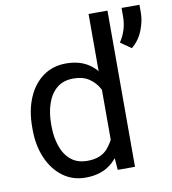

<svg xmlns="http://www.w3.org/2000/svg" viewBox="-84 -824 815 908"><g transform="rotate(-10 323.0 -370.5)"><path d="M401.9 -102.5V-750H492.7V0H409.7ZM46.4 -258.3V-268.6Q46.4 -349.1 72.5 -409.9Q98.6 -470.7 145.5 -504.4Q192.4 -538.1 255.4 -538.1Q321.8 -538.1 366.2 -507.6Q410.6 -477.1 435.8 -420.7Q460.9 -364.3 468.3 -286.1V-241.2Q460.9 -164.1 436 -107.7Q411.1 -51.3 366.2 -20.8Q321.3 9.8 254.4 9.8Q192.4 9.8 145.5 -25.1Q98.6 -60.1 72.5 -120.6Q46.4 -181.2 46.4 -258.3ZM137.2 -268.6V-258.3Q137.2 -206.1 151.9 -162.4Q166.5 -118.7 197.3 -92.8Q228 -66.9 276.9 -66.9Q343.8 -66.9 377 -108.2Q410.2 -149.4 424.8 -204.1V-321.8Q417 -357.4 399.9 -389.6Q382.8 -421.9 353 -441.9Q323.2 -461.9 277.8 -461.9Q228.5 -461.9 197.5 -435.5Q166.5 -409.2 151.9 -365.2Q137.2 -321.3 137.2 -268.6ZM646.5 -751V-712.4Q646.5 -673.8 629.2 -629.4Q611.8 -585 575.7 -555.2L524.4 -590.8Q542.5 -618.7 551.5 -647.9Q560.5 -677.2 560.5 -711.4V-751Z"/></g></svg>

Font: RobotoDEMO
Style: Regular
Weight: 400
Designer: Christian Robertson
Foundry: Google
Version: Version 2.136